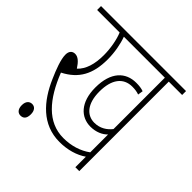

<svg xmlns="http://www.w3.org/2000/svg" viewBox="-169 -758 904 904"><g transform="rotate(45 283.0 -305.5)"><path d="M477 -596H566V-622H0V-596H150C164 -562 173 -513 173 -468C173 -408 159 -362 128 -333C110 -361 93 -377 73 -377C55 -377 43 -365 43 -342C43 -310 62 -261 81 -218C126 -114 198 -31 314 -31C367 -31 415 -45 451 -70V0H477ZM366 -211C317 -211 279 -250 279 -332C279 -413 313 -458 373 -458C390 -458 404 -456 418 -451L422 -477C408 -482 393 -484 373 -484C303 -484 252 -436 252 -332C252 -233 303 -185 366 -185C403 -185 433 -199 451 -218V-99C414 -72 367 -57 314 -57C208 -57 138 -140 88 -267C166 -307 200 -368 200 -467C200 -514 191 -561 178 -596H451V-254C432 -230 404 -211 366 -211ZM66 -28C66 0 81 11 96 11C114 11 127 1 127 -28C127 -53 115 -67 97 -67C80 -67 66 -55 66 -28Z"/></g></svg>

Font: Noto Sans Devanagari ExtraCondensed Thin
Style: Regular
Weight: 100
Width: 2
Designer: Jelle Bosma - Monotype Design Team
Foundry: Monotype Imaging Inc.
Version: Version 2.004